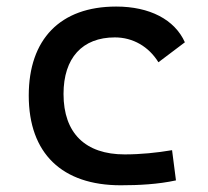

<svg xmlns="http://www.w3.org/2000/svg" viewBox="-20 -547 626 577"><path d="M342.8 9.8C397 9.8 455.1 6.8 508.8 -4.9L497.1 -95.7C451.2 -87.9 402.8 -83 354.5 -83C236.8 -83 170.9 -146.5 170.9 -264.6C170.9 -373 227.5 -434.6 325.2 -434.6C379.4 -434.6 426.8 -407.2 456.1 -359.9L535.6 -419.9C504.9 -488.3 429.7 -527.3 329.1 -527.3C160.6 -527.3 66.4 -428.7 66.4 -259.8C66.4 -85.9 166.5 9.8 342.8 9.8Z"/></svg>

Font: Cascadia Code PL
Style: Regular
Weight: 400
Monospace: yes
Designer: Aaron Bell
Foundry: Saja Typeworks
Version: Version 2404.023